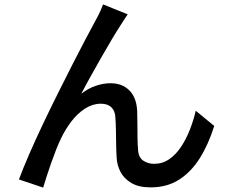

<svg xmlns="http://www.w3.org/2000/svg" viewBox="-20 -808 1040 872"><path d="M560 -743Q553 -733 545 -720.5Q537 -708 528 -694Q511 -668 488 -629.5Q465 -591 440 -547Q415 -503 391 -460Q367 -417 349 -382Q381 -407 415.5 -418.5Q450 -430 482 -430Q535 -430 567.5 -397.5Q600 -365 603 -304Q604 -278 604 -245.5Q604 -213 604.5 -182Q605 -151 607 -128Q609 -93 630.5 -78.5Q652 -64 680 -64Q718 -64 748.5 -85Q779 -106 802.5 -141.5Q826 -177 842.5 -219.5Q859 -262 869 -305L953 -236Q927 -153 888 -90.5Q849 -28 794 7.5Q739 43 664 43Q610 43 576.5 23Q543 3 527.5 -27Q512 -57 510 -89Q508 -118 507.5 -151.5Q507 -185 506.5 -217.5Q506 -250 504 -274Q503 -304 486 -320.5Q469 -337 438 -337Q401 -337 366.5 -315Q332 -293 304.5 -257Q277 -221 258 -181Q247 -159 235 -128.5Q223 -98 211.5 -65.5Q200 -33 191 -4Q182 25 176 44L66 7Q85 -44 113 -108.5Q141 -173 175 -244.5Q209 -316 244 -386Q279 -456 311 -519Q343 -582 368 -629Q393 -676 406 -700Q416 -718 427 -739.5Q438 -761 448 -788Z"/></svg>

Font: Noto Sans SC Thin Medium
Style: Regular
Weight: 500
Version: Version 2.004-H2;hotconv 1.0.118;makeotfexe 2.5.65603